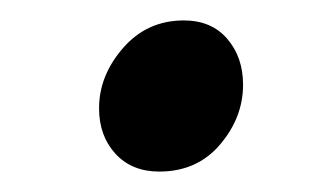

<svg xmlns="http://www.w3.org/2000/svg" viewBox="-20 -422 307 188"><path d="M136 -254Q109 -254 93 -271.5Q77 -289 77 -316Q77 -348 100.5 -375Q124 -402 160 -402Q187 -402 202.5 -384Q218 -366 218 -339Q218 -307 195.5 -280.5Q173 -254 136 -254Z"/></svg>

Font: Source Sans Pro SemiBold
Style: Italic
Weight: 600
Italic angle: -11°
Designer: Paul D. Hunt
Foundry: Adobe Systems Incorporated
Version: Version 1.095;hotconv 1.0.109;makeotfexe 2.5.65596